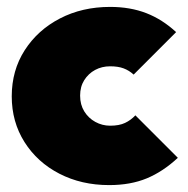

<svg xmlns="http://www.w3.org/2000/svg" viewBox="-20 -524 545 556"><path d="M296 12Q216 12 152 -21Q88 -54 51 -112.5Q14 -171 14 -245Q14 -320 51.5 -378.5Q89 -437 153.5 -470.5Q218 -504 299 -504Q357 -504 403.5 -486Q450 -468 490 -431L367 -308Q354 -320 338 -326Q322 -332 299 -332Q275 -332 255.5 -321.5Q236 -311 224 -292Q212 -273 212 -247Q212 -221 224 -201.5Q236 -182 256 -171Q276 -160 299 -160Q325 -160 342 -168Q359 -176 372 -190L495 -67Q452 -27 405 -7.5Q358 12 296 12Z"/></svg>

Font: Outfit Thin Black
Style: Regular
Weight: 900
Version: Version 1.100;gftools[0.9.27]